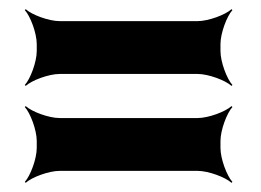

<svg xmlns="http://www.w3.org/2000/svg" viewBox="-20 -525 568 418"><path d="M460 -414V-429C460 -453 474 -490 486 -503L484 -505C471 -493 434 -479 410 -479H110C86 -479 49 -493 36 -505L34 -503C46 -490 60 -453 60 -429V-414C60 -390 46 -353 34 -340L36 -338C49 -350 86 -364 110 -364H410C434 -364 471 -350 484 -338L486 -340C474 -353 460 -390 460 -414ZM460 -203V-218C460 -242 474 -279 486 -292L484 -294C471 -282 434 -268 410 -268H110C86 -268 49 -282 36 -294L34 -292C46 -279 60 -242 60 -218V-203C60 -179 46 -142 34 -129L36 -127C49 -139 86 -153 110 -153H410C434 -153 471 -139 484 -127L486 -129C474 -142 460 -179 460 -203Z"/></svg>

Font: Asimov
Style: EdgeNar
Weight: 500
Designer: Google
Version: Version 2.000980: 2014